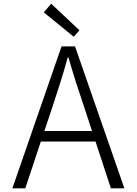

<svg xmlns="http://www.w3.org/2000/svg" viewBox="-20 -1019 740 1039"><path d="M410 -855 257 -999 217 -952 379 -820ZM580 0H653L386 -768H313L47 0H117L201 -253H497ZM220 -310 265 -444C294 -533 321 -614 346 -707H351C377 -614 404 -533 434 -444L478 -310Z"/></svg>

Font: Kawkab Mono Light
Style: Regular
Weight: 300
Monospace: yes
Designer: Abdullah Arif
Foundry: Abdullah Arif
Version: Version 1.000;PS 000.500;hotconv 1.0.88;makeotf.lib2.5.64775